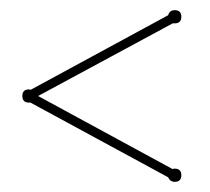

<svg xmlns="http://www.w3.org/2000/svg" viewBox="-20 -556 413 378"><path d="M320 -223Q320 -224 324 -224Q337 -224 337 -211Q337 -198 324 -198Q315 -198 311 -207L40 -354H37Q24 -354 24 -367Q24 -380 37 -380Q39 -380 39.5 -379.5Q40 -379 40 -379L311 -526Q314 -536 324 -536Q337 -536 337 -523Q337 -510 324 -510H320L55 -367Z"/></svg>

Font: Wire One
Style: Regular
Weight: 400
Designer: Alexei Vanyashin, Gayaneh Bagdasaryan
Foundry: Cyreal
Version: Version 1.102; ttfautohint (v1.8.3)